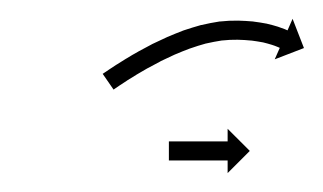

<svg xmlns="http://www.w3.org/2000/svg" viewBox="-20 -316 338 201"><path d="M157.5 -168C157.3 -168 157 -168 156.8 -168V-148C157 -148 157.3 -148 157.5 -148C158.2 -148 158.8 -148 159.5 -148C160.5 -148 161.5 -148 162.5 -148C163.8 -148 165.1 -148 166.4 -148C168 -148 169.5 -148 171.1 -148C172.8 -148 174.5 -148 176.3 -148C178.1 -148 180 -148 181.8 -148C183.7 -148 185.6 -148 187.6 -148C189.5 -148 191.4 -148 193.3 -148C195.1 -148 197 -148 198.9 -148C200.6 -148 202.3 -148 204 -148C205.6 -148 207.1 -148 208.7 -148C210 -148 211.3 -148 212.6 -148C213.6 -148 214.7 -148 215.7 -148C216.3 -148 217 -148 217.6 -148C217.8 -148 218.1 -148 218.3 -148V-134.8L241.5 -158L218.3 -181.2V-168C218.1 -168 217.8 -168 217.6 -168C217 -168 216.3 -168 215.7 -168C214.7 -168 213.6 -168 212.6 -168C211.3 -168 210 -168 208.7 -168C207.1 -168 205.6 -168 204 -168C202.3 -168 200.6 -168 198.9 -168C197 -168 195.1 -168 193.3 -168C191.4 -168 189.5 -168 187.6 -168C185.6 -168 183.7 -168 181.8 -168C180 -168 178.1 -168 176.3 -168C174.5 -168 172.8 -168 171.1 -168C169.5 -168 168 -168 166.4 -168C165.1 -168 163.8 -168 162.5 -168C161.5 -168 160.5 -168 159.5 -168C158.8 -168 158.2 -168 157.5 -168ZM89.3 -239.9C88.7 -239.5 88.1 -239.1 87.5 -238.7L98.9 -222.2C99.4 -222.6 100 -223 100.6 -223.4L100.6 -223.4L100.6 -223.4C102.1 -224.5 103.7 -225.5 105.3 -226.6C105.3 -226.6 105.3 -226.6 105.3 -226.6C105.3 -226.6 105.3 -226.6 105.3 -226.6C107.8 -228.2 110.3 -229.9 112.8 -231.5C112.8 -231.5 112.8 -231.5 112.8 -231.5C112.7 -231.5 112.7 -231.5 112.7 -231.5C116 -233.5 119.3 -235.6 122.6 -237.6C122.6 -237.6 122.6 -237.6 122.6 -237.6C122.6 -237.6 122.5 -237.6 122.5 -237.6C126.5 -240 130.5 -242.3 134.5 -244.6C134.5 -244.6 134.5 -244.5 134.4 -244.5C134.4 -244.5 134.4 -244.5 134.4 -244.5C138.9 -247 143.5 -249.4 148.1 -251.8C148.1 -251.8 148 -251.8 148 -251.8C147.9 -251.8 147.9 -251.8 147.9 -251.8C152.9 -254.2 157.9 -256.6 163 -258.9C163 -258.9 163 -258.9 162.9 -258.9C162.9 -258.9 162.8 -258.8 162.8 -258.8C168.2 -261.1 173.6 -263.3 179 -265.3C179 -265.3 179 -265.3 178.9 -265.3C178.8 -265.3 178.8 -265.2 178.8 -265.2C184.4 -267.2 190 -268.9 195.7 -270.5C195.7 -270.5 195.7 -270.4 195.6 -270.4C195.5 -270.4 195.4 -270.4 195.4 -270.4C201.1 -271.7 206.9 -272.8 212.7 -273.7C212.7 -273.7 212.6 -273.7 212.5 -273.7C212.4 -273.7 212.3 -273.6 212.3 -273.6C217.8 -274.2 223.4 -274.5 229 -274.4C229 -274.4 228.9 -274.4 228.8 -274.4C228.8 -274.4 228.7 -274.4 228.7 -274.4C233.6 -274.3 238.4 -274 243.3 -273.5C243.3 -273.5 243.2 -273.6 243.1 -273.6C243 -273.6 242.9 -273.6 242.9 -273.6C247.1 -273 251.3 -272.4 255.5 -271.6C255.5 -271.6 255.4 -271.6 255.3 -271.6C255.2 -271.6 255.1 -271.7 255.1 -271.7C258.4 -270.9 261.7 -270 264.9 -269C264.9 -269 264.8 -269.1 264.7 -269.1C264.6 -269.1 264.6 -269.1 264.6 -269.1C266.7 -268.4 268.8 -267.7 270.8 -266.8C270.8 -266.8 270.8 -266.8 270.7 -266.9C270.7 -266.9 270.6 -266.9 270.6 -266.9C271.4 -266.6 272.2 -266.2 272.9 -265.9L267.6 -253.9L298.2 -265.7L286.3 -296.3L281 -284.2C280.2 -284.6 279.3 -284.9 278.5 -285.3C278.5 -285.3 278.5 -285.3 278.4 -285.3C278.4 -285.3 278.3 -285.4 278.3 -285.4C275.9 -286.3 273.5 -287.2 271.1 -288C271.1 -288 271 -288.1 270.9 -288.1C270.9 -288.1 270.8 -288.1 270.8 -288.1C267.1 -289.3 263.4 -290.2 259.7 -291.1C259.7 -291.1 259.6 -291.1 259.5 -291.2C259.4 -291.2 259.4 -291.2 259.4 -291.2C254.7 -292.1 250.1 -292.8 245.5 -293.4C245.5 -293.4 245.4 -293.4 245.3 -293.4C245.2 -293.4 245.1 -293.5 245.1 -293.5C239.9 -293.9 234.6 -294.3 229.4 -294.4C229.4 -294.4 229.3 -294.4 229.2 -294.4C229.2 -294.4 229.1 -294.4 229.1 -294.4C222.8 -294.5 216.5 -294.2 210.3 -293.5C210.3 -293.5 210.2 -293.5 210.1 -293.5C209.9 -293.5 209.8 -293.5 209.8 -293.5C203.4 -292.5 197.1 -291.3 190.8 -289.8C190.8 -289.8 190.7 -289.8 190.6 -289.8C190.6 -289.8 190.5 -289.8 190.5 -289.8C184.4 -288.1 178.3 -286.2 172.3 -284.2C172.3 -284.2 172.2 -284.1 172.2 -284.1C172.1 -284.1 172 -284.1 172 -284.1C166.3 -281.9 160.6 -279.6 155 -277.2C155 -277.2 154.9 -277.2 154.9 -277.2C154.8 -277.2 154.8 -277.1 154.8 -277.1C149.5 -274.7 144.2 -272.2 139 -269.7C139 -269.7 139 -269.6 138.9 -269.6C138.9 -269.6 138.9 -269.6 138.9 -269.6C134.1 -267.1 129.4 -264.6 124.7 -262C124.7 -262 124.7 -262 124.6 -262C124.6 -261.9 124.6 -261.9 124.6 -261.9C120.4 -259.6 116.3 -257.2 112.3 -254.7C112.3 -254.7 112.2 -254.7 112.2 -254.7C112.2 -254.7 112.2 -254.7 112.2 -254.7C108.8 -252.6 105.4 -250.5 102 -248.3C102 -248.3 102 -248.3 102 -248.3C101.9 -248.3 101.9 -248.3 101.9 -248.3C99.3 -246.6 96.8 -244.9 94.2 -243.2C94.2 -243.2 94.2 -243.2 94.2 -243.2C94.2 -243.2 94.2 -243.2 94.2 -243.2C92.5 -242.1 90.9 -241 89.3 -239.9L89.3 -239.9Z"/></svg>

Font: FRB American Cursive Just Arrows
Style: Bold Italic
Weight: 700
Italic angle: -25°
Version: Version 2.0;Modular Font Editor K font №1